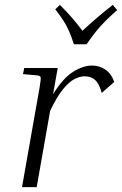

<svg xmlns="http://www.w3.org/2000/svg" viewBox="-20 -765 499 785"><path d="M326 -453Q306 -453 284 -441.5Q262 -430 237.5 -400Q213 -370 185 -312L130 0H70L142 -408Q148 -443 146 -449.5Q144 -456 129 -457L74 -462L79 -487H216L197 -380Q238 -446 279 -471.5Q320 -497 356 -497Q387 -497 411.5 -480Q436 -463 447 -430L396 -385Q386 -422 369.5 -437.5Q353 -453 326 -453ZM459 -724Q430 -698 410.5 -678.5Q391 -659 373.5 -637.5Q356 -616 334 -584H282Q272 -616 262 -638.5Q252 -661 239 -681Q226 -701 206 -727L225 -745Q253 -717 275.5 -691Q298 -665 317 -639Q345 -665 375 -691Q405 -717 441 -745Z"/></svg>

Font: Inria Serif Light
Style: Italic
Weight: 300
Italic angle: -10°
Designer: Black Foundry Team
Foundry: Black Foundry
Version: Version 1.000; ttfautohint (v1.8.3)